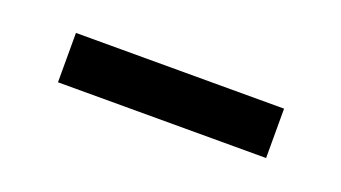

<svg xmlns="http://www.w3.org/2000/svg" viewBox="-26 -772 451 254"><g transform="rotate(20 200.0 -645.0)"><path d="M53.5 -680.5H346.5V-611H53.5Z"/></g></svg>

Font: TypoPRO Lato
Style: Regular
Weight: 600
Designer: Lukasz Dziedzic with Adam Twardoch and Botio Nikoltchev
Foundry: tyPoland Lukasz Dziedzic
Version: Version 2.010; 2014-09-01; http://www.latofonts.com/